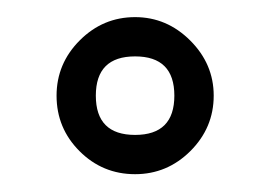

<svg xmlns="http://www.w3.org/2000/svg" viewBox="-20 -656 312 222"><path d="M136.2 -500Q181.6 -500 181.6 -545.4Q181.6 -590.8 136.2 -590.8Q90.8 -590.8 90.8 -545.4Q90.8 -500 136.2 -500ZM227.1 -545.4Q227.1 -508.3 200.2 -481.4Q173.3 -454.6 136.2 -454.6Q98.6 -454.6 72 -481.2Q45.4 -507.8 45.4 -545.4Q45.4 -582.5 72.3 -609.4Q99.1 -636.2 136.2 -636.2Q172.9 -636.2 200 -609.1Q227.1 -582 227.1 -545.4Z"/></svg>

Font: GOSTRUS
Style: type A
Weight: 200
Designer: Юрий и Татьяна Кривогуз
Version: Version 01.0